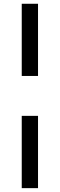

<svg xmlns="http://www.w3.org/2000/svg" viewBox="-20 -830 318 1020"><path d="M95.5 -426.5V-810H182V-426.5ZM95.5 169.5V-214.5H182V169.5Z"/></svg>

Font: Libre Caslon Text SemiBold
Style: Regular
Weight: 600
Designer: Pablo Impallari, Rodrigo Fuenzalida, Katja Schimmel
Foundry: Pablo Impallari, Rodrigo Fuenzalida
Version: Version 2.000